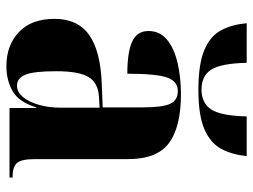

<svg xmlns="http://www.w3.org/2000/svg" viewBox="-118 -684 811 616"><g transform="rotate(90 288.0 -375.5)"><path d="M268 -606Q184 -606 139 -625.5Q94 -645 76 -680Q58 -715 54 -761H181Q183 -678 203 -647Q223 -616 267 -616Q310 -616 330.5 -647Q351 -678 353 -761H480Q476 -715 457.5 -680Q439 -645 394.5 -625.5Q350 -606 268 -606ZM192 10Q125 10 82.5 -30Q40 -70 40 -144Q40 -219 91.5 -255.5Q143 -292 248 -296L324 -299V-427Q324 -491 312.5 -515.5Q301 -540 272 -540Q240 -540 228 -505Q216 -470 216 -378Q147 -378 113 -393.5Q79 -409 79 -446Q79 -482 106.5 -505Q134 -528 180.5 -539Q227 -550 282 -550Q386 -550 438 -512Q490 -474 490 -380V-81Q490 -39 502 -24.5Q514 -10 546 -10H549V0H326V-86H324Q307 -30 272 -10Q237 10 192 10ZM254 -24Q275 -24 291 -43.5Q307 -63 316 -95Q325 -127 325 -165V-289L290 -287Q244 -284 226 -252.5Q208 -221 208 -150Q208 -79 219 -51.5Q230 -24 254 -24Z"/></g></svg>

Font: Noto Serif Display SemiCondensed ExtraBold
Style: Regular
Weight: 800
Width: 4
Designer: Monotype Design Team
Foundry: Monotype Imaging Inc.
Version: Version 2.009